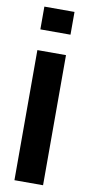

<svg xmlns="http://www.w3.org/2000/svg" viewBox="-91 -836 401 872"><g transform="rotate(10 109.5 -400.0)"><path d="M40 -695V-800H179V-695ZM43 0V-600H175V0Z"/></g></svg>

Font: Big Shoulders Text ExtraBold
Style: Regular
Weight: 800
Designer: Patric King
Foundry: XO Type Co
Version: Version 1.000; ttfautohint (v1.8.2)